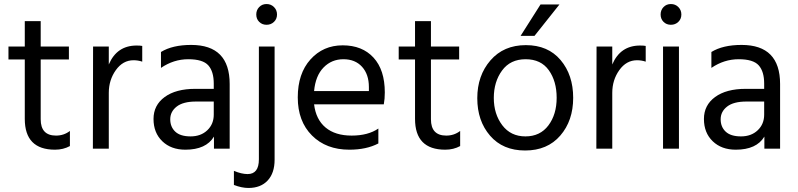

<svg xmlns="http://www.w3.org/2000/svg" viewBox="-20 -738 3959 953"><path d="M253 5Q103 5 103 -148V-443H22V-507H103V-633H182V-507H322V-443H182V-146Q182 -65 258 -65Q297 -65 327 -88V-13Q294 5 253 5Z M520 0H441L442 -507H520V-418Q560 -512 658 -512Q676 -512 686 -510V-432Q665 -439 643 -439Q590 -439 555 -390Q520 -341 520 -277Z M900 5Q829 5 785.5 -37Q742 -79 742 -147.5Q742 -216 797.5 -256.5Q853 -297 949 -297H1041V-323Q1041 -383 1014 -413.5Q987 -444 914.5 -444Q842 -444 779 -401V-480Q836 -515 929 -515Q1120 -515 1120 -321V0H1042V-60Q1003 5 900 5ZM1041 -169V-234H953Q889 -234 857 -209Q825 -184 825 -146Q825 -108 850 -84.5Q875 -61 926 -61Q977 -61 1009 -91.5Q1041 -122 1041 -169Z M1340 -703Q1355 -688 1355 -666Q1355 -644 1340 -629.5Q1325 -615 1303 -615Q1281 -615 1266.5 -629.5Q1252 -644 1252 -666Q1252 -688 1266.5 -703Q1281 -718 1303 -718Q1325 -718 1340 -703ZM1343 55Q1343 121 1308.5 158Q1274 195 1213 195Q1180 195 1141 180V110Q1179 126 1209 126Q1265 126 1265 53V-507H1343Z M1539 -286H1811V-306Q1811 -369 1777 -406.5Q1743 -444 1684.5 -444Q1626 -444 1586 -403Q1546 -362 1539 -286ZM1714 5Q1599 5 1528.5 -65.5Q1458 -136 1458 -254.5Q1458 -373 1521 -443Q1584 -513 1681 -513Q1778 -513 1834 -452Q1890 -391 1890 -279Q1890 -247 1885 -220H1539Q1548 -145 1596 -105Q1644 -65 1725.5 -65Q1807 -65 1858 -100V-26Q1799 5 1714 5Z M2190 5Q2040 5 2040 -148V-443H1959V-507H2040V-633H2119V-507H2259V-443H2119V-146Q2119 -65 2195 -65Q2234 -65 2264 -88V-13Q2231 5 2190 5Z M2633 -560H2564L2663 -716H2757ZM2589 -444Q2513 -444 2472 -388Q2431 -332 2431 -252Q2431 -172 2473 -116.5Q2515 -61 2588 -61Q2661 -61 2702 -115.5Q2743 -170 2743 -252.5Q2743 -335 2704 -389.5Q2665 -444 2589 -444ZM2590 -514Q2700 -514 2762.5 -440Q2825 -366 2825 -252.5Q2825 -139 2761 -65Q2697 9 2586.5 9Q2476 9 2412.5 -64.5Q2349 -138 2349 -250.5Q2349 -363 2414.5 -438.5Q2480 -514 2590 -514Z M3019 0H2940L2941 -507H3019V-418Q3059 -512 3157 -512Q3175 -512 3185 -510V-432Q3164 -439 3142 -439Q3089 -439 3054 -390Q3019 -341 3019 -277Z M3347 -703Q3362 -688 3362 -666Q3362 -644 3347 -629.5Q3332 -615 3310 -615Q3288 -615 3273.5 -629.5Q3259 -644 3259 -666Q3259 -688 3273.5 -703Q3288 -718 3310 -718Q3332 -718 3347 -703ZM3350 0H3271V-507H3350Z M3632 5Q3561 5 3517.5 -37Q3474 -79 3474 -147.5Q3474 -216 3529.5 -256.5Q3585 -297 3681 -297H3773V-323Q3773 -383 3746 -413.5Q3719 -444 3646.5 -444Q3574 -444 3511 -401V-480Q3568 -515 3661 -515Q3852 -515 3852 -321V0H3774V-60Q3735 5 3632 5ZM3773 -169V-234H3685Q3621 -234 3589 -209Q3557 -184 3557 -146Q3557 -108 3582 -84.5Q3607 -61 3658 -61Q3709 -61 3741 -91.5Q3773 -122 3773 -169Z"/></svg>

Font: Hind Jalandhar
Style: Regular
Weight: 400
Designer: Namrata Goyal
Foundry: Indian Type Foundry
Version: Version 0.702;PS 1.0;hotconv 1.0.81;makeotf.lib2.5.63406